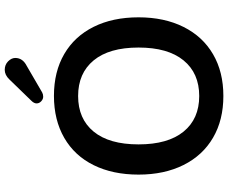

<svg xmlns="http://www.w3.org/2000/svg" viewBox="-97 -867 973 819"><g transform="rotate(-90 389.5 -457.5)"><path d="M541.5 -161.1Q596.2 -228 596.2 -353Q596.2 -478 541.5 -544.4Q486.8 -610.8 389.4 -610.8Q292 -610.8 237.5 -544.4Q183.1 -478 183.1 -353Q183.1 -228 237.5 -161.1Q292 -94.2 389.4 -94.2Q486.8 -94.2 541.5 -161.1ZM95.2 -161.1Q54.2 -243.2 54.2 -353Q54.2 -462.9 94.5 -544.4Q134.8 -626 210.9 -669.9Q287.1 -713.9 390.1 -713.9Q493.2 -713.9 568.6 -669.9Q644 -626 684.6 -544.4Q725.1 -462.9 725.1 -353Q725.1 -243.2 684.1 -161.1Q643.1 -79.1 567.6 -35.2Q492.2 8.8 389.6 8.8Q287.1 8.8 211.7 -35.2Q136.2 -79.1 95.2 -161.1ZM369.1 -810.1 460 -903.8Q479 -923.8 501 -923.8Q522.9 -923.8 537.4 -909.4Q551.8 -895 551.8 -878.9Q551.8 -847.2 518.1 -830.1L404.8 -764.2Q397 -759.8 386.5 -759.8Q376 -759.8 366.9 -768.3Q357.9 -776.9 357.9 -787.8Q357.9 -798.8 369.1 -810.1Z"/></g></svg>

Font: Nunito-Bold
Style: Bold
Weight: 700
Designer: Vernon Adams
Foundry: newtypography
Version: Version 3.000